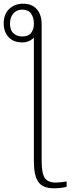

<svg xmlns="http://www.w3.org/2000/svg" viewBox="-62 -777 410 1037"><path d="M229 240Q169 240 145 205.5Q121 171 121 94V-574Q110 -562 94 -555Q78 -548 57 -548Q11 -548 -15.5 -576.5Q-42 -605 -42 -650Q-42 -701 -12 -729Q18 -757 63 -757Q111 -757 137 -727Q163 -697 163 -646V93Q163 158 179.5 183.5Q196 209 238 209Q268 209 298 203V232Q268 240 229 240ZM58 -580Q91 -580 106 -599Q121 -618 121 -649Q121 -683 105.5 -704Q90 -725 58 -725Q28 -725 10 -704Q-8 -683 -8 -650Q-8 -613 11.5 -596.5Q31 -580 58 -580Z"/></svg>

Font: Noto Serif ExtraLight
Style: Regular
Weight: 200
Designer: Monotype Design Team
Foundry: Monotype Imaging Inc.
Version: Version 2.015; ttfautohint (v1.8.4.7-5d5b)